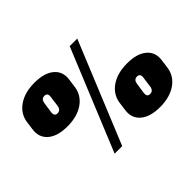

<svg xmlns="http://www.w3.org/2000/svg" viewBox="-135 -997 1293 1293"><g transform="rotate(-45 511.5 -350.0)"><path d="M231 -341Q138 -341 89.5 -382.5Q41 -424 51 -494L59 -554Q69 -624 129 -665.5Q189 -707 282 -707Q376 -707 424.5 -665.5Q473 -624 462 -554L454 -494Q444 -424 384.5 -382.5Q325 -341 231 -341ZM246 -451Q277 -451 282 -487L292 -561Q297 -597 267 -597Q251 -597 242.5 -587.5Q234 -578 232 -561L221 -487Q219 -469 225 -460Q231 -451 246 -451ZM624 -713H696L398 13H326ZM764 8Q671 8 622.5 -33.5Q574 -75 584 -145L592 -205Q602 -275 662 -316.5Q722 -358 815 -358Q909 -358 957.5 -316.5Q1006 -275 995 -205L987 -145Q977 -75 917.5 -33.5Q858 8 764 8ZM779 -102Q810 -102 815 -138L825 -212Q830 -248 800 -248Q784 -248 775.5 -238.5Q767 -229 765 -212L754 -138Q752 -120 758 -111Q764 -102 779 -102Z"/></g></svg>

Font: Pathway Extreme SemiCondensed Black
Style: Italic
Weight: 900
Width: 4
Italic angle: -8°
Version: Version 1.001;gftools[0.9.26]